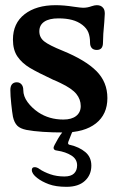

<svg xmlns="http://www.w3.org/2000/svg" viewBox="-20 -502 475 742"><path d="M82 0Q58 -5 47 -16Q35 -28 30 -51Q27 -67 23.5 -100Q20 -133 20 -154Q20 -169 26.5 -176.5Q33 -184 45 -184Q56 -184 63 -176Q70 -168 70 -154Q70 -130 86.5 -107.5Q103 -85 128 -68Q170 -40 225 -40Q257 -40 274.5 -54Q292 -68 292 -92Q292 -118 275 -139Q258 -160 214 -181Q200 -188 185 -194Q125 -222 95 -240Q65 -258 47.5 -283.5Q30 -309 30 -349Q30 -412 75 -447Q120 -482 195 -482Q227 -482 265 -476Q293 -472 301 -472Q318 -472 334 -478Q346 -482 354 -482Q371 -482 379 -471Q385 -464 385 -449L383 -416Q378 -366 378 -338Q378 -323 372 -316Q366 -309 354 -309Q341 -309 334.5 -316.5Q328 -324 328 -337Q328 -360 321.5 -376.5Q315 -393 298 -406Q281 -419 258.5 -425Q236 -431 206 -431Q170 -431 151 -418Q132 -405 132 -381Q132 -357 151 -342Q170 -327 222 -306Q310 -270 352.5 -227.5Q395 -185 395 -123Q395 -60 350.5 -25Q306 10 226 10Q183 10 145.5 7.5Q108 5 82 0ZM124 186Q103 170 103 155Q103 150 105.5 147Q108 144 114 144Q122 144 131 150L132 151Q150 163 174.5 171.5Q199 180 229 180Q254 180 266 168.5Q278 157 278 137Q278 113 256 99Q234 85 201 80Q187 79 187 69Q187 66 191 58Q196 48 204.5 33.5Q213 19 222 8Q245 -20 258 -20Q266 -20 266 -12Q266 -8 263 0Q261 7 257 13Q245 44 244 46L243 51Q243 57 251 58Q286 66 309.5 85.5Q333 105 333 138Q333 174 308 197Q283 220 237 220Q196 220 169 210Q142 200 124 186Z"/></svg>

Font: Raigarh
Style: Regular
Weight: 400
Designer: jaikishan Patel
Foundry: MagicType
Version: Version 1.000;FEAKit 1.0